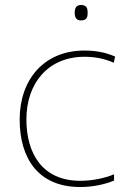

<svg xmlns="http://www.w3.org/2000/svg" viewBox="-20 -741 512 771"><path d="M305 -721C285 -721 280 -706 280 -690C280 -673 285 -659 305 -659C329 -659 332 -673 332 -690C332 -706 329 -721 305 -721ZM302 10C357 10 405 -2 438 -16V-41C399 -25 350 -15 302 -15C150 -15 86 -125 86 -261C86 -409 175 -513 319 -513C357 -513 397 -507 437 -489L442 -514C405 -530 367 -538 319 -538C157 -538 59 -422 59 -261C59 -106 133 10 302 10Z"/></svg>

Font: Noto Sans Devanagari UI Thin
Style: Regular
Weight: 100
Designer: Jelle Bosma - Monotype Design Team
Foundry: Monotype Imaging Inc.
Version: Version 2.004